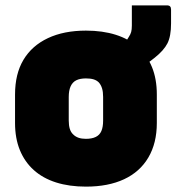

<svg xmlns="http://www.w3.org/2000/svg" viewBox="-20 -678 657 715"><path d="M300 -564Q362 -564 411 -548.5Q460 -533 494 -502.5Q528 -472 546 -428Q564 -384 564 -326V-220Q564 -145 532.5 -91.5Q501 -38 442 -10.5Q383 17 300 17Q238 17 189 1.5Q140 -14 106 -44.5Q72 -75 54 -119Q36 -163 36 -220V-326Q36 -403 67.5 -455.5Q99 -508 158.5 -536Q218 -564 300 -564ZM300 -386Q278 -386 264 -379Q250 -372 243 -356.5Q236 -341 236 -317V-229Q236 -211 240 -198Q244 -185 253 -177Q261 -169 272.5 -165Q284 -161 300 -161Q322 -161 336.5 -168Q351 -175 357.5 -190Q364 -205 364 -229V-317Q364 -336 360 -349Q356 -362 348 -371Q340 -379 328.5 -382.5Q317 -386 300 -386ZM471 -658Q490 -658 513.5 -658Q537 -658 560.5 -658Q584 -658 601 -658Q610 -658 613.5 -654Q617 -650 617 -642Q617 -636 617 -626Q617 -616 617 -591Q617 -543 603.5 -516.5Q590 -490 556 -463Q527 -441 508.5 -426.5Q490 -412 476 -402Q462 -392 447 -381Q447 -388 447 -406.5Q447 -425 447 -448Q447 -471 447 -491Q447 -511 447 -520Q450 -525 452.5 -529Q455 -533 460 -541Q466 -550 468.5 -559Q471 -568 471 -583Q471 -603 471 -620Q471 -637 471 -658Z"/></svg>

Font: Recursive Monospace Black
Style: Regular
Weight: 900
Version: Version 1.047